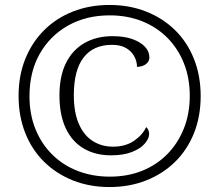

<svg xmlns="http://www.w3.org/2000/svg" viewBox="-20 -745 885 775"><path d="M422 10Q342 10 275 -16.5Q208 -43 158.5 -91.5Q109 -140 82 -208Q55 -276 55 -358Q55 -440 82 -507Q109 -574 158 -623Q207 -672 274.5 -698.5Q342 -725 422 -725Q502 -725 569.5 -698.5Q637 -672 686.5 -623.5Q736 -575 763 -507Q790 -439 790 -357Q790 -275 763 -207.5Q736 -140 686.5 -91.5Q637 -43 569.5 -16.5Q502 10 422 10ZM428 -118Q365 -118 318 -145.5Q271 -173 245.5 -227Q220 -281 220 -360Q220 -437 246 -490Q272 -543 320.5 -571Q369 -599 434 -599Q482 -599 515 -587Q548 -575 565.5 -556Q583 -537 583 -513Q583 -497 569.5 -486.5Q556 -476 533 -475Q533 -497 522 -517.5Q511 -538 489 -551Q467 -564 432 -564Q357 -564 317.5 -513Q278 -462 278 -361Q278 -292 298 -245.5Q318 -199 354 -176Q390 -153 436 -153Q487 -153 521.5 -177Q556 -201 570 -232Q576 -227 579 -219.5Q582 -212 582 -204Q582 -186 564.5 -165.5Q547 -145 512.5 -131.5Q478 -118 428 -118ZM423 -32Q495 -32 553.5 -55.5Q612 -79 655 -122.5Q698 -166 722 -226Q746 -286 746 -358Q746 -431 722 -490.5Q698 -550 655 -593Q612 -636 553 -659.5Q494 -683 423 -683Q328 -683 255 -642Q182 -601 140.5 -528Q99 -455 99 -357Q99 -283 123.5 -223Q148 -163 192 -120Q236 -77 295 -54.5Q354 -32 423 -32Z"/></svg>

Font: Noto Serif Khmer Light
Style: Regular
Weight: 300
Version: Version 2.003